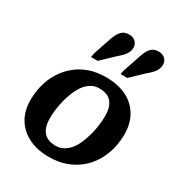

<svg xmlns="http://www.w3.org/2000/svg" viewBox="-194 -960 1032 1104"><g transform="rotate(30 321.5 -407.5)"><path d="M434 -209Q442 -233 446.5 -257.5Q451 -282 453.5 -306Q456 -330 456 -353Q456 -391 445 -418Q434 -445 410.5 -459.5Q387 -474 349 -474Q321 -474 299 -462Q277 -450 260.5 -430.5Q244 -411 231 -384Q218 -357 209 -327Q202 -304 197 -279Q192 -254 189.5 -230Q187 -206 187 -183Q187 -145 198 -118Q209 -91 233 -76.5Q257 -62 294 -62Q322 -62 344 -74Q366 -86 383 -105.5Q400 -125 412.5 -152Q425 -179 434 -209ZM38 -219Q38 -271 51 -320Q64 -369 90 -410.5Q116 -452 154 -483.5Q192 -515 241 -532Q290 -549 351 -549Q428 -549 485 -521.5Q542 -494 573.5 -441.5Q605 -389 605 -317Q605 -264 592 -215.5Q579 -167 553.5 -125.5Q528 -84 490 -53Q452 -22 402.5 -4.5Q353 13 292 13Q216 13 158.5 -15Q101 -43 69.5 -95Q38 -147 38 -219ZM261 -752Q274 -789 292 -808.5Q310 -828 341 -828Q370 -828 385.5 -812Q401 -796 401 -774Q401 -758 394.5 -743.5Q388 -729 374.5 -714.5Q361 -700 339 -681L260 -606H216L221 -634ZM458 -752Q470 -789 488 -808.5Q506 -828 537 -828Q566 -828 581.5 -812Q597 -796 597 -774Q597 -758 591 -743.5Q585 -729 571.5 -714.5Q558 -700 535 -681L457 -606H412L418 -634Z"/></g></svg>

Font: Roboto Serif 20pt SemiBold
Style: Italic
Weight: 600
Italic angle: -10°
Version: Version 1.007